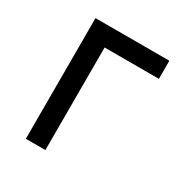

<svg xmlns="http://www.w3.org/2000/svg" viewBox="-125 -594 653 689"><g transform="rotate(30 201.0 -250.0)"><path d="M76 -500H382V-425H157V0H76Z"/></g></svg>

Font: NT Somic
Style: Regular
Weight: 400
Designer: Ravid Balaliev — lead type designer, mastering
Michael Voronin — secret advisor, marketing
Ivan Kovalenko — best boy
Foundry: NT Type
Version: Version 0.7